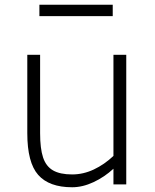

<svg xmlns="http://www.w3.org/2000/svg" viewBox="-20 -777 652 809"><path d="M95 0ZM512 -546V0H458V-66Q420 -31 374 -9.5Q328 12 284 12Q187 12 141 -40Q95 -92 95 -216V-546H149V-216Q149 -151 161.5 -113.5Q174 -76 203.5 -59Q233 -42 284 -42Q331 -42 375.5 -63Q420 -84 458 -120V-546ZM146 -757H455V-709H146Z"/></svg>

Font: Biryani UltraLight
Style: Regular
Weight: 250
Designer: Dan Reynolds and Mathieu Réguer
Foundry: Dan Reynolds and Mathieu Réguer
Version: Version 1.003; ttfautohint (v1.1) -l 5 -r 5 -G 72 -x 0 -D la